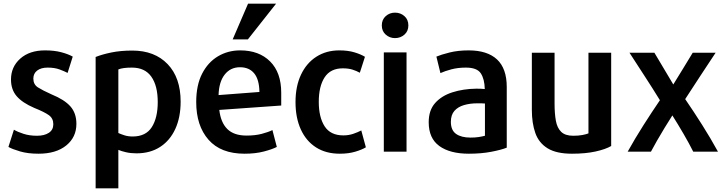

<svg xmlns="http://www.w3.org/2000/svg" viewBox="-20 -822 3952 1048"><path d="M397 -146Q397 -204 364.5 -241Q332 -278 261 -307Q212 -329 187 -345Q162 -361 162 -393Q162 -421 183 -437Q204 -453 240 -453Q278 -453 305 -443Q332 -433 349 -424Q350 -427 354 -440Q358 -453 363 -468.5Q368 -484 372 -497Q376 -510 377 -513Q352 -527 314 -537Q276 -547 226 -547Q141 -547 90.5 -502Q40 -457 40 -388Q40 -333 71 -297Q102 -261 167 -233Q222 -211 246.5 -193.5Q271 -176 271 -144Q271 -113 246.5 -97Q222 -81 182 -81Q141 -81 108.5 -91.5Q76 -102 56 -114L26 -20Q47 -8 89.5 4.5Q132 17 190 17Q286 17 341.5 -28Q397 -73 397 -146Z M966 -267Q966 -398 895 -472Q824 -546 702 -546Q638 -546 587.5 -535.5Q537 -525 502 -511V206H626V-4Q642 3 668 9Q694 15 725 15Q800 15 854 -20Q908 -55 937 -118.5Q966 -182 966 -267ZM841 -265Q841 -179 808.5 -128Q776 -77 704 -77Q679 -77 659 -83.5Q639 -90 626 -96V-443Q638 -448 656 -450.5Q674 -453 700 -453Q771 -453 806 -403.5Q841 -354 841 -265Z M1333 -607 1487 -802H1334L1250 -607ZM1515 -246V-316Q1515 -426 1454.5 -486.5Q1394 -547 1291 -547Q1224 -547 1169.5 -514.5Q1115 -482 1083 -419.5Q1051 -357 1051 -265Q1051 -136 1118 -59.5Q1185 17 1315 17Q1374 17 1420 5Q1466 -7 1491 -20L1467 -112Q1445 -101 1409 -91.5Q1373 -82 1326 -82Q1257 -82 1221 -117.5Q1185 -153 1177 -222ZM1396 -320 1173 -303Q1175 -375 1206.5 -415Q1238 -455 1290 -455Q1340 -455 1367.5 -421.5Q1395 -388 1396 -320Z M1977 -18 1952 -110Q1933 -100 1908 -91.5Q1883 -83 1854 -83Q1784 -83 1752 -132.5Q1720 -182 1720 -266Q1720 -351 1752 -400Q1784 -449 1851 -449Q1882 -449 1904 -442Q1926 -435 1944 -425Q1946 -430 1952 -449.5Q1958 -469 1964.5 -488.5Q1971 -508 1972 -512Q1949 -526 1914 -536.5Q1879 -547 1832 -547Q1761 -547 1707 -512.5Q1653 -478 1623 -414.5Q1593 -351 1593 -265Q1593 -179 1622 -115.5Q1651 -52 1705 -17.5Q1759 17 1835 17Q1882 17 1919 6Q1956 -5 1977 -18Z M2209 -683Q2209 -715 2187.5 -734Q2166 -753 2136 -753Q2107 -753 2085.5 -734Q2064 -715 2064 -683Q2064 -652 2085.5 -633Q2107 -614 2136 -614Q2166 -614 2187.5 -633Q2209 -652 2209 -683ZM2199 6V-536H2075V6Z M2746 -16V-347Q2746 -448 2693 -497.5Q2640 -547 2538 -547Q2480 -547 2434 -535.5Q2388 -524 2362 -513L2384 -423Q2408 -434 2443.5 -443.5Q2479 -453 2523 -453Q2584 -453 2604.5 -421.5Q2625 -390 2626 -336Q2618 -337 2605.5 -337.5Q2593 -338 2580 -338Q2508 -337 2449 -318Q2390 -299 2355 -259.5Q2320 -220 2320 -155Q2320 -67 2378 -25Q2436 17 2539 17Q2607 17 2661.5 6.5Q2716 -4 2746 -16ZM2627 -81Q2612 -77 2593 -74Q2574 -71 2548 -71Q2498 -71 2469.5 -91Q2441 -111 2441 -157Q2441 -195 2460.5 -217Q2480 -239 2513 -248.5Q2546 -258 2584 -258Q2596 -258 2606.5 -258Q2617 -258 2627 -257Z M3316 -25V-534H3192V-94Q3180 -89 3158.5 -85Q3137 -81 3109 -81Q3065 -81 3043 -102.5Q3021 -124 3014 -163.5Q3007 -203 3007 -257V-534H2883V-222Q2883 -150 2902 -96Q2921 -42 2969 -12.5Q3017 17 3102 17Q3176 17 3230.5 5Q3285 -7 3316 -25Z M3899 6Q3859 -67 3812.5 -140.5Q3766 -214 3720 -281Q3761 -345 3802.5 -407.5Q3844 -470 3886 -534H3761Q3734 -489 3706.5 -444.5Q3679 -400 3652 -356H3658L3552 -534H3416Q3458 -469 3500 -404.5Q3542 -340 3582 -275Q3537 -209 3491.5 -137.5Q3446 -66 3406 6H3533Q3546 -19 3565.5 -53Q3585 -87 3607.5 -124Q3630 -161 3650 -192Q3681 -143 3711.5 -90.5Q3742 -38 3764 6Z"/></svg>

Font: Repo DemiBold
Style: Regular
Weight: 600
Designer: Stefan Peev
Foundry: Context Ltd
Version: Version 1.502